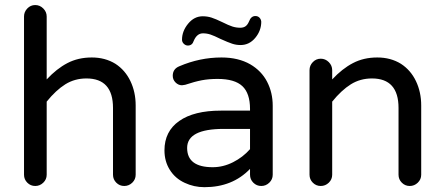

<svg xmlns="http://www.w3.org/2000/svg" viewBox="-20 -739 1778 769"><path d="M76.2 -39.1V-672.9Q76.2 -691.4 89.4 -705.1Q102.5 -718.8 121.1 -718.8Q139.6 -718.8 153.3 -705.1Q167 -691.4 167 -672.9V-420.9Q207 -463.9 250 -486.3Q293 -508.8 347.7 -508.8Q401.4 -508.8 442.4 -483.4Q481.4 -458 502.4 -414.1Q523.4 -370.1 523.4 -316.4V-39.1Q523.4 -20.5 509.8 -7.3Q496.1 5.9 477.5 5.9Q459 5.9 445.8 -7.3Q432.6 -20.5 432.6 -39.1V-306.6Q432.6 -424.8 326.2 -424.8Q279.3 -424.8 241.7 -401.4Q204.1 -377.9 167 -332V-39.1Q167 -20.5 153.3 -7.3Q139.6 5.9 121.1 5.9Q102.5 5.9 89.4 -7.3Q76.2 -20.5 76.2 -39.1Z M709 -580.1Q709 -614.3 733.4 -644Q757.8 -673.8 792 -673.8Q810.5 -673.8 827.1 -668.5Q843.8 -663.1 870.1 -650.4Q895.5 -637.7 910.6 -632.8Q925.8 -627.9 942.4 -627.9Q955.1 -627.9 963.4 -633.8Q971.7 -639.6 977.5 -653.3Q985.4 -674.8 1002.9 -674.8Q1012.7 -674.8 1019 -668.5Q1025.4 -662.1 1026.4 -652.3Q1026.4 -616.2 1002.4 -587.4Q978.5 -558.6 943.4 -558.6Q925.8 -558.6 909.7 -564Q893.6 -569.3 863.3 -583Q837.9 -595.7 823.2 -600.6Q808.6 -605.5 793 -605.5Q768.6 -605.5 755.9 -575.2Q750 -556.6 732.4 -556.6Q723.6 -556.6 716.3 -563.5Q709 -570.3 709 -580.1ZM719.7 -6.8Q681.6 -24.4 660.2 -58.6Q638.7 -92.8 638.7 -136.7Q638.7 -212.9 697.8 -254.4Q756.8 -295.9 864.3 -295.9H981.4V-302.7Q981.4 -365.2 950.7 -394Q919.9 -422.9 851.6 -422.9Q816.4 -422.9 788.1 -417.5Q759.8 -412.1 721.7 -399.4L709 -397.5Q694.3 -397.5 683.1 -408.7Q671.9 -419.9 671.9 -435.5Q671.9 -462.9 698.2 -473.6Q780.3 -508.8 867.2 -508.8Q934.6 -508.8 982.4 -481.4Q1027.3 -455.1 1049.8 -411.6Q1072.3 -368.2 1072.3 -315.4V-39.1Q1072.3 -20.5 1058.6 -7.3Q1044.9 5.9 1026.4 5.9Q1007.8 5.9 994.6 -7.3Q981.4 -20.5 981.4 -39.1V-62.5Q911.1 10.7 798.8 10.7Q756.8 10.7 719.7 -6.8ZM981.4 -141.6V-222.7H876Q729.5 -222.7 729.5 -146.5Q729.5 -69.3 832 -69.3Q874 -69.3 913.6 -89.4Q953.1 -109.4 981.4 -141.6Z M1219.7 -39.1V-458Q1219.7 -476.6 1232.9 -490.2Q1246.1 -503.9 1264.6 -503.9Q1283.2 -503.9 1296.9 -490.2Q1310.5 -476.6 1310.5 -458V-420.9Q1350.6 -463.9 1393.6 -486.3Q1436.5 -508.8 1491.2 -508.8Q1544.9 -508.8 1585.9 -483.4Q1625 -458 1646 -414.1Q1667 -370.1 1667 -316.4V-39.1Q1667 -20.5 1653.3 -7.3Q1639.6 5.9 1621.1 5.9Q1602.5 5.9 1589.4 -7.3Q1576.2 -20.5 1576.2 -39.1V-306.6Q1576.2 -424.8 1469.7 -424.8Q1422.9 -424.8 1385.3 -401.4Q1347.7 -377.9 1310.5 -332V-39.1Q1310.5 -20.5 1296.9 -7.3Q1283.2 5.9 1264.6 5.9Q1246.1 5.9 1232.9 -7.3Q1219.7 -20.5 1219.7 -39.1Z"/></svg>

Font: KTXP_ComRound
Style: Medium
Weight: 500
Version: Version 1.01;May 16, 2022;FontCreator 13.0.0.2683 64-bit